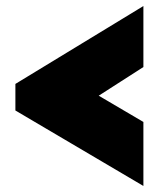

<svg xmlns="http://www.w3.org/2000/svg" viewBox="-20 -576 552 636"><path d="M31 -210V-298L455 -556V-354L307 -259L455 -172V40Z"/></svg>

Font: Raleway
Style: Heavy
Weight: 900
Designer: Matt McInerney, Pablo Impallari, Rodrigo Fuenzalida
Foundry: Matt McInerney, Pablo Impallari, Rodrigo Fuenzalida
Version: Version 2.001